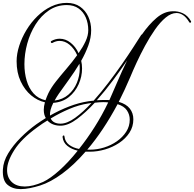

<svg xmlns="http://www.w3.org/2000/svg" viewBox="-94 -863 1343 1329"><path d="M49 446Q-6 446 -42 416Q-78 386 -74 310Q-71 254 -37 198Q-3 142 49 90Q101 38 158 -3Q174 -14 190.5 -25Q207 -36 223 -46Q209 -69 209 -103Q209 -115 211 -128Q213 -141 217 -155Q166 -166 121.5 -203Q77 -240 49 -300Q21 -360 21 -439Q21 -490 39 -546Q57 -602 89 -655Q121 -708 164.5 -750.5Q208 -793 260 -818Q312 -843 368 -843Q423 -843 460.5 -816.5Q498 -790 517.5 -747Q537 -704 537 -654Q537 -602 517.5 -548.5Q498 -495 468 -442Q474 -417 474 -389Q474 -333 450.5 -280Q427 -227 383 -191.5Q339 -156 275 -151Q249 -99 252 -63Q317 -100 384.5 -126Q452 -152 518 -162Q528 -164 537 -164.5Q546 -165 554 -166Q605 -223 655 -288.5Q705 -354 749.5 -418Q794 -482 828.5 -535.5Q863 -589 884 -622Q887 -625 889 -625Q936 -693 989 -738.5Q1042 -784 1100 -785Q1138 -787 1172 -771Q1206 -755 1228 -716Q1229 -715 1229 -712Q1229 -708 1224.5 -706Q1220 -704 1217 -708Q1196 -743 1173.5 -758Q1151 -773 1128 -773Q1091 -773 1053 -741.5Q1015 -710 979 -658.5Q943 -607 910.5 -547Q878 -487 851.5 -429.5Q825 -372 807 -328Q788 -283 768 -240.5Q748 -198 728 -158Q780 -143 804.5 -111.5Q829 -80 829 -37Q829 14 802 55.5Q775 97 730.5 126.5Q686 156 633 171.5Q580 187 529 187H498Q417 280 336.5 339Q256 398 184 421Q149 432 114 439Q79 446 49 446ZM221 -169Q225 -181 230 -193Q235 -205 241 -218Q260 -257 294 -300Q328 -343 367.5 -389Q407 -435 440 -481Q421 -525 388.5 -552.5Q356 -580 318 -580Q294 -580 269 -566Q268 -565 265 -565Q260 -565 258 -570.5Q256 -576 261 -579Q290 -595 319 -595Q360 -595 395 -567Q430 -539 450 -495Q479 -536 498 -576.5Q517 -617 517 -654Q517 -702 500 -741.5Q483 -781 450 -804.5Q417 -828 368 -828Q299 -828 244.5 -791Q190 -754 152 -693.5Q114 -633 94.5 -561Q75 -489 75 -419Q75 -358 90.5 -305Q106 -252 138.5 -216Q171 -180 221 -169ZM576 -169Q591 -170 605 -170.5Q619 -171 632 -171Q640 -171 648 -171Q656 -171 663 -170L668 -181Q689 -227 719 -298Q749 -369 786 -445Q741 -378 687 -305.5Q633 -233 576 -169ZM284 -167Q340 -174 379 -207.5Q418 -241 438 -289.5Q458 -338 458 -389Q458 -397 457.5 -405.5Q457 -414 456 -422Q423 -367 384.5 -314Q346 -261 313 -214Q304 -201 297 -189.5Q290 -178 284 -167ZM78 428Q105 428 137 420Q169 412 205 396Q254 373 317 316.5Q380 260 444 180Q401 170 372 146.5Q343 123 339 85Q339 77 345 75Q351 73 352 81Q356 118 384 139Q412 160 453 168Q509 98 561 16Q613 -66 655 -154Q647 -155 638.5 -155.5Q630 -156 621 -156Q608 -156 593 -155Q578 -154 562 -152Q500 -85 440 -40Q380 5 330 7Q301 8 276 -1Q251 -10 234 -29Q216 -18 198 -6Q180 6 163 19Q54 98 4.5 176.5Q-45 255 -45 314Q-45 366 -12.5 397Q20 428 78 428ZM325 -7Q370 -7 425.5 -47Q481 -87 539 -150L518 -147Q452 -137 386 -109Q320 -81 257 -43Q265 -25 282.5 -16Q300 -7 325 -7ZM510 173H531Q578 173 626.5 158Q675 143 715 115Q755 87 779.5 49Q804 11 804 -35Q804 -70 784.5 -99Q765 -128 720 -142Q621 43 510 173Z"/></svg>

Font: Mea Culpa
Style: Regular
Weight: 400
Designer: Robert E. Leuschke
Foundry: Robert E. Leuschke
Version: Version 1.010; ttfautohint (v1.8.3)